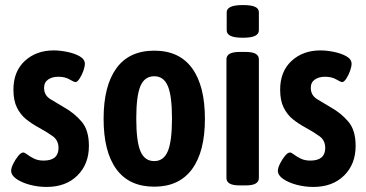

<svg xmlns="http://www.w3.org/2000/svg" viewBox="-20 -730 1446 758"><path d="M164 8Q130 8 98 -0.5Q66 -9 45 -23.5Q24 -38 24 -56Q24 -67 32.5 -84Q41 -101 52 -114.5Q63 -128 72 -128Q77 -128 87.5 -120Q98 -112 114 -104Q130 -96 152 -96Q211 -96 211 -146Q211 -176 188 -192.5Q165 -209 132 -227Q106 -241 83.5 -259Q61 -277 47 -305Q33 -333 33 -376Q33 -448 78 -489.5Q123 -531 192 -531Q217 -531 246 -525Q275 -519 295 -507.5Q315 -496 315 -478Q315 -467 309 -450Q303 -433 294 -419.5Q285 -406 278 -406Q272 -406 254.5 -416.5Q237 -427 210 -427Q186 -427 170 -416Q154 -405 154 -383Q154 -354 179 -338.5Q204 -323 235 -305Q274 -283 302.5 -249.5Q331 -216 331 -154Q331 -82 285.5 -37Q240 8 164 8Z M589 7Q490 7 439.5 -62Q389 -131 389 -261Q389 -391 439.5 -460.5Q490 -530 589 -530Q688 -530 738.5 -460.5Q789 -391 789 -261Q789 -131 738 -62Q687 7 589 7ZM589 -94Q626 -94 642.5 -133Q659 -172 659 -262Q659 -352 642.5 -390.5Q626 -429 589 -429Q551 -429 534.5 -390.5Q518 -352 518 -262Q518 -172 534.5 -133Q551 -94 589 -94Z M927 2Q899 2 886.5 -5.5Q874 -13 874 -27V-496Q874 -510 886.5 -517.5Q899 -525 927 -525H949Q977 -525 989.5 -517.5Q1002 -510 1002 -496V-27Q1002 -13 989.5 -5.5Q977 2 949 2ZM939 -581Q905 -581 890 -588.5Q875 -596 875 -610V-682Q875 -695 890 -702.5Q905 -710 939 -710Q972 -710 987 -703Q1002 -696 1002 -682V-610Q1002 -596 987 -588.5Q972 -581 939 -581Z M1217 8Q1183 8 1151 -0.5Q1119 -9 1098 -23.5Q1077 -38 1077 -56Q1077 -67 1085.5 -84Q1094 -101 1105 -114.5Q1116 -128 1125 -128Q1130 -128 1140.5 -120Q1151 -112 1167 -104Q1183 -96 1205 -96Q1264 -96 1264 -146Q1264 -176 1241 -192.5Q1218 -209 1185 -227Q1159 -241 1136.5 -259Q1114 -277 1100 -305Q1086 -333 1086 -376Q1086 -448 1131 -489.5Q1176 -531 1245 -531Q1270 -531 1299 -525Q1328 -519 1348 -507.5Q1368 -496 1368 -478Q1368 -467 1362 -450Q1356 -433 1347 -419.5Q1338 -406 1331 -406Q1325 -406 1307.5 -416.5Q1290 -427 1263 -427Q1239 -427 1223 -416Q1207 -405 1207 -383Q1207 -354 1232 -338.5Q1257 -323 1288 -305Q1327 -283 1355.5 -249.5Q1384 -216 1384 -154Q1384 -82 1338.5 -37Q1293 8 1217 8Z"/></svg>

Font: Asap Condensed SemiBold
Style: Regular
Weight: 600
Width: 3
Designer: Pablo Cosgaya
Foundry: Omnibus-Type
Version: Version 3.001; ttfautohint (v1.8.4.7-5d5b)